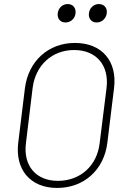

<svg xmlns="http://www.w3.org/2000/svg" viewBox="-20 -920 643 948"><path d="M303 -809C329 -809 350 -828 353 -854C356 -881 340 -900 314 -900C289 -900 268 -881 265 -854C262 -828 278 -809 303 -809ZM457 -809C482 -809 504 -828 507 -854C511 -881 494 -900 468 -900C443 -900 422 -881 419 -854C416 -828 432 -809 457 -809ZM262 8C395 8 494 -82 510 -215L543 -484C560 -618 483 -708 350 -708C218 -708 120 -618 103 -484L70 -215C54 -82 130 8 262 8ZM266 -27C158 -27 94 -101 108 -213L141 -485C155 -598 237 -673 346 -673C455 -673 520 -598 506 -485L472 -213C459 -101 376 -27 266 -27Z"/></svg>

Font: Barlow ExtraLight
Style: Italic
Weight: 275
Italic angle: -7°
Designer: Jeremy Tribby
Foundry: Tribby Type
Version: Version 1.422;hotconv 1.0.109;makeotfexe 2.5.65596